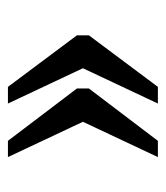

<svg xmlns="http://www.w3.org/2000/svg" viewBox="13 -512 418 484"><g transform="rotate(90 222.0 -270.0)"><path d="M335 -81H376L287 -270L376 -459H335L203 -285V-255ZM199 -81H241L152 -270L241 -459H199L69 -285V-255Z"/></g></svg>

Font: Noto Serif Bengali Condensed
Style: Regular
Weight: 400
Width: 3
Designer: Juan Bruce, Universal Thirst, Indian Type Foundry and the Monotype Design Team.
Foundry: Monotype Imaging Inc.
Version: Version 2.003